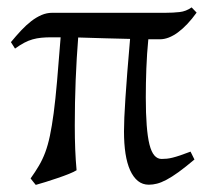

<svg xmlns="http://www.w3.org/2000/svg" viewBox="-20 -489 566 524"><path d="M510.7 -53.7Q485.8 -32.7 467.3 -19.3Q448.7 -5.9 434.3 1.7Q419.9 9.3 408.4 12.2Q397 15.1 386.2 15.1Q369.1 15.1 356.4 4.9Q343.8 -5.4 335.2 -24.2Q326.7 -43 322.5 -69.8Q318.4 -96.7 318.4 -130.4Q318.4 -146 319.3 -168.2Q320.3 -190.4 322.3 -221.2Q324.2 -252 327.4 -291.7Q330.6 -331.5 335 -382.8Q300.3 -383.3 266.8 -384.5Q233.4 -385.7 193.4 -386.7Q189 -331.1 186.5 -270Q184.1 -209 184.1 -146.5Q184.1 -111.3 185.3 -81.3Q186.5 -51.3 189 -24.4Q182.1 -20 168.2 -14.4Q154.3 -8.8 137.7 -3.2Q121.1 2.4 104.7 7.6Q88.4 12.7 77.6 15.6Q76.2 14.2 74 11.2Q71.8 8.3 69.3 5.4Q66.9 2 63.5 -2Q76.7 -20.5 86.4 -37.1Q96.2 -53.7 103.5 -73.2Q110.8 -92.8 116.2 -118.4Q121.6 -144 126.5 -180.4Q131.3 -216.8 135.7 -267.3Q140.1 -317.9 145.5 -387.2H120.6Q105 -387.2 92.8 -386Q80.6 -384.8 69.1 -381.6Q57.6 -378.4 46.1 -372.3Q34.7 -366.2 21 -356.4L9.8 -374Q23.9 -391.1 37.6 -405.8Q51.3 -420.4 65.2 -431.2Q79.1 -441.9 93.3 -448Q107.4 -454.1 123 -454.1H432.1Q452.6 -454.1 470.2 -456.1Q487.8 -458 502.9 -468.8L516.6 -454.6Q491.2 -419.4 465.6 -400.6Q439.9 -381.8 416.5 -381.8H384.8Q380.9 -342.3 379.4 -301.8Q377.9 -261.2 377.9 -223.1Q377.9 -178.7 380.4 -147Q382.8 -115.2 387.9 -94.7Q393.1 -74.2 401.4 -64.7Q409.7 -55.2 420.9 -55.2Q428.2 -55.2 435.3 -55.9Q442.4 -56.6 451.2 -58.8Q460 -61 471.7 -64.9Q483.4 -68.8 500 -75.2Z"/></svg>

Font: Gentium Unicode
Style: Regular
Weight: 400
Version: Version 1.009